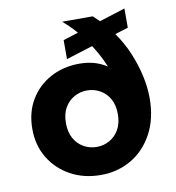

<svg xmlns="http://www.w3.org/2000/svg" viewBox="-81 -783 794 867"><g transform="rotate(-10 316.0 -349.0)"><path d="M313 12Q235 12 174 -21.5Q113 -55 78 -113Q43 -171 43 -246Q43 -322 77 -379Q111 -436 170 -468Q229 -500 303 -500Q339 -500 369.5 -491.5Q400 -483 428 -465Q415 -498 397 -530Q379 -562 357.5 -592.5Q336 -623 311.5 -650Q287 -677 260 -700H400Q449 -656 485 -605.5Q521 -555 543.5 -500.5Q566 -446 577.5 -393.5Q589 -341 589 -292Q589 -198 552 -129.5Q515 -61 452.5 -24.5Q390 12 313 12ZM316 -116Q348 -116 375.5 -131.5Q403 -147 419 -176Q435 -205 435 -246Q435 -287 419 -315.5Q403 -344 375.5 -359.5Q348 -375 316 -375Q284 -375 256.5 -359.5Q229 -344 213 -315.5Q197 -287 197 -246Q197 -205 213 -176Q229 -147 256.5 -131.5Q284 -116 316 -116ZM252 -530V-617L547 -710V-622Z"/></g></svg>

Font: DM Sans 28pt Black
Style: Regular
Weight: 900
Version: Version 4.004;gftools[0.9.30]